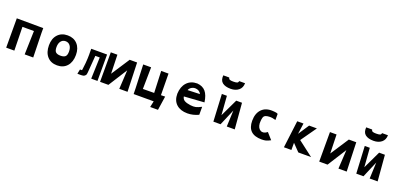

<svg xmlns="http://www.w3.org/2000/svg" viewBox="28 -2236 7748 3717"><g transform="rotate(20 3902.0 -377.5)"><path d="M611 27H435L449 -459H212L222 27H54L53 -577L599 -574V-471Z M816 -301Q816 -440 891.5 -522Q967 -604 1094 -604Q1221 -604 1296.5 -522Q1372 -440 1372 -301Q1372 -156 1297.5 -71.5Q1223 13 1094 13Q965 13 890.5 -71Q816 -155 816 -301ZM1223 -317Q1223 -394 1188 -439Q1153 -484 1094 -484Q1035 -484 1000 -439Q965 -394 965 -317Q965 -242 996 -214Q1027 -186 1094 -186Q1161 -186 1192 -214Q1223 -242 1223 -317Z M1609 -516H1935V28H1806L1821 -414H1730Q1725 -336 1716.5 -237Q1708 -138 1703 -64Q1702 -41 1697 -24Q1692 -7 1680.5 3Q1669 13 1660 19Q1651 25 1630.5 27.5Q1610 30 1599 30.5Q1588 31 1561 30.5Q1534 30 1522 30L1541 -64Q1556 -66 1564 -65Q1572 -64 1576.5 -64Q1581 -64 1582.5 -68Q1584 -72 1586 -85Q1593 -122 1601.5 -220Q1610 -318 1610 -414H1609Z M2406 -362 2160 27H1988V-581H2124L2135 -193L2381 -570H2534L2554 27H2384Z M2677 -99 2658 -575H2821L2814 -127L3046 -129L3028 -576H3179L3184 -133L3270 -135L3227 153H3066L3093 27H2680Z M4024 -290 3609 -262Q3617 -208 3660 -182.5Q3703 -157 3785 -146Q3850 -138 3894 -147.5Q3938 -157 4011 -195V-30Q3897 23 3783 23Q3639 23 3555.5 -53Q3472 -129 3472 -268V-269Q3478 -417 3557 -502Q3636 -587 3768 -587H3770Q3882 -578 3943 -506.5Q4004 -435 4024 -290ZM3635 -402 3887 -411Q3872 -444 3840 -464.5Q3808 -485 3768 -486Q3722 -487 3684.5 -462.5Q3647 -438 3635 -402Z M4635 -908Q4635 -814 4571.5 -762Q4508 -710 4407 -710Q4296 -710 4237 -756.5Q4178 -803 4187 -907H4309Q4314 -879 4335 -869Q4356 -859 4407 -859Q4465 -859 4487.5 -868.5Q4510 -878 4514 -907H4606ZM4753 1H4589L4603 -333L4461 1H4313L4284 -559H4388L4417 -169L4590 -532H4709Z M5307 6Q5013 6 5013 -273Q5013 -425 5094 -509.5Q5175 -594 5319 -587Q5421 -582 5431 -563V-440Q5360 -462 5299 -459Q5212 -455 5189.5 -417.5Q5167 -380 5167 -274Q5175 -177 5236 -144Q5297 -111 5374 -171L5488 -43Q5433 -13 5396 -3.5Q5359 6 5307 6Z M5766 0 5836 -561H5965L5934 -338L6081 -561H6241L6014 -239L6325 -1H6062L5920 -148V0Z M6921 -362 6675 27H6503V-581H6639L6650 -193L6896 -570H7049L7069 27H6899Z M7579 -908Q7579 -814 7515.5 -762Q7452 -710 7351 -710Q7240 -710 7181 -756.5Q7122 -803 7131 -907H7253Q7258 -879 7279 -869Q7300 -859 7351 -859Q7409 -859 7431.5 -868.5Q7454 -878 7458 -907H7550ZM7697 1H7533L7547 -333L7405 1H7257L7228 -559H7332L7361 -169L7534 -532H7653Z"/></g></svg>

Font: OpenDyslexic
Style: Bold
Weight: 800
Designer: Abbie Gonzalez
Version: Version 0.920;hotconv 1.0.109;makeotfexe 2.5.65596